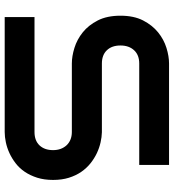

<svg xmlns="http://www.w3.org/2000/svg" viewBox="19 -759 740 818"><g transform="rotate(90 389.0 -350.0)"><path d="M746.6 -206.1Q746.6 -168.5 737.1 -138.4Q727.5 -108.4 711.9 -85.4Q696.3 -62.5 675.3 -46.4Q654.3 -30.3 631.8 -20Q609.4 -9.8 586.2 -4.9Q563 0 542.5 0H52.7V-127H542.5Q579.1 -127 599.4 -148.4Q619.6 -169.9 619.6 -206.1Q619.6 -223.6 614.3 -238.3Q608.9 -252.9 598.9 -263.7Q588.9 -274.4 574.5 -280.3Q560.1 -286.1 542.5 -286.1H250.5Q219.7 -286.1 184.1 -297.1Q148.4 -308.1 117.9 -332.5Q87.4 -356.9 67.1 -396.5Q46.9 -436 46.9 -493.2Q46.9 -550.3 67.1 -589.6Q87.4 -628.9 117.9 -653.6Q148.4 -678.2 184.1 -689.2Q219.7 -700.2 250.5 -700.2H682.6V-573.2H250.5Q214.4 -573.2 194.1 -551.3Q173.8 -529.3 173.8 -493.2Q173.8 -456.5 194.1 -435.3Q214.4 -414.1 250.5 -414.1H542.5H543.5Q564 -413.6 586.9 -408.4Q609.9 -403.3 632.6 -392.6Q655.3 -381.8 675.8 -365.5Q696.3 -349.1 712.2 -326.2Q728 -303.2 737.3 -273.4Q746.6 -243.7 746.6 -206.1Z"/></g></svg>

Font: Audiowide
Style: Regular
Weight: 400
Designer: Astigmatic (AOETI)
Foundry: Astigmatic (AOETI)
Version: Version 1.002